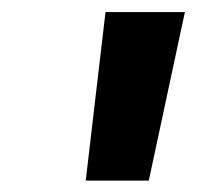

<svg xmlns="http://www.w3.org/2000/svg" viewBox="-20 -748 341 327"><path d="M126 -440.4 159.7 -727.5H294.9L233.4 -440.4Z"/></svg>

Font: Inter 24pt
Style: Bold Italic
Weight: 700
Italic angle: -9.3988°
Version: Version 4.001;git-66647c0bb